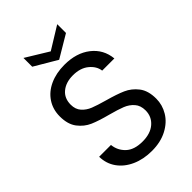

<svg xmlns="http://www.w3.org/2000/svg" viewBox="-264 -1005 1114 1114"><g transform="rotate(-45 293.5 -447.5)"><path d="M298 7Q229 7 174.5 -17.5Q120 -42 89 -85.5Q58 -129 57 -186H154Q159 -137 194.5 -103.5Q230 -70 298 -70Q363 -70 400.5 -102.5Q438 -135 438 -186Q438 -226 416 -251Q394 -276 361 -289Q328 -302 272 -317Q203 -335 161.5 -353Q120 -371 90.5 -409.5Q61 -448 61 -513Q61 -570 90 -614Q119 -658 171.5 -682Q224 -706 292 -706Q390 -706 452.5 -657Q515 -608 523 -527H423Q418 -567 381 -597.5Q344 -628 283 -628Q226 -628 190 -598.5Q154 -569 154 -516Q154 -478 175.5 -454Q197 -430 228.5 -417.5Q260 -405 317 -389Q386 -370 428 -351.5Q470 -333 500 -294.5Q530 -256 530 -190Q530 -139 503 -94Q476 -49 423 -21Q370 7 298 7ZM429 -830 291 -748 152 -830V-902L291 -817L429 -902Z"/></g></svg>

Font: MSTAGE
Style: Regular
Weight: 400
Designer: Ninad Kale (Devanagari), Jonny Pinhorn (Latin)
Foundry: Indian Type Foundry
Version: 4.004